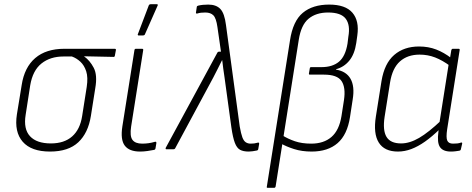

<svg xmlns="http://www.w3.org/2000/svg" viewBox="-20 -716 2266 921"><path d="M220 11Q130 11 89 -36Q48 -83 61 -167L84 -308Q97 -393 149 -437.5Q201 -482 289 -482H530Q537 -482 536 -476L531 -449Q530 -443 525 -443L384 -446V-445Q411 -426 429.5 -391Q448 -356 437 -293L416 -160Q403 -78 355.5 -33.5Q308 11 220 11ZM224 -28Q288 -28 326 -61.5Q364 -95 374 -159L396 -299Q403 -345 393.5 -374Q384 -403 365.5 -420Q347 -437 325 -445H284Q221 -445 179 -411.5Q137 -378 125 -307L103 -165Q92 -97 124 -62.5Q156 -28 224 -28Z M652 11Q600 11 578.5 -17.5Q557 -46 567 -110L625 -476Q626 -482 632 -482H661Q668 -482 667 -476L609 -109Q602 -63 615.5 -45Q629 -27 662 -27Q677 -27 692 -29Q707 -31 724 -36Q731 -37 730 -29L726 -5Q725 2 719 3Q704 6 686.5 8.5Q669 11 652 11ZM644 -546Q642 -546 641 -548.5Q640 -551 642 -554L694 -691Q696 -694 698.5 -695Q701 -696 704 -696H732Q735 -696 736.5 -694Q738 -692 736 -689L675 -551Q673 -546 665 -546Z M1173 11Q1147 11 1131.5 2.5Q1116 -6 1106.5 -31Q1097 -56 1090 -104L1057 -345Q1054 -366 1051 -386.5Q1048 -407 1046 -427H1045Q1034 -406 1024 -385Q1014 -364 1003 -344L820 -4Q818 0 812 0H778Q773 0 775 -7L1023 -464Q1025 -468 1030 -468H1040L1023 -586Q1017 -629 1003.5 -642.5Q990 -656 965 -656Q954 -656 944.5 -655Q935 -654 926 -651Q919 -650 920 -656L924 -683Q925 -688 931 -689Q951 -694 979 -694Q1017 -694 1037 -673Q1057 -652 1064 -596L1130 -109Q1136 -75 1142.5 -57.5Q1149 -40 1159 -33.5Q1169 -27 1182 -27Q1192 -27 1199.5 -28Q1207 -29 1218 -32Q1224 -33 1223 -25L1219 -2Q1218 5 1212 6Q1202 8 1192 9.5Q1182 11 1173 11Z M1264 185Q1258 185 1260 179L1371 -522Q1385 -615 1432.5 -654.5Q1480 -694 1559 -694Q1637 -694 1670.5 -655Q1704 -616 1694 -546L1689 -510Q1681 -456 1655.5 -425Q1630 -394 1592 -384V-382Q1641 -374 1661.5 -338Q1682 -302 1672 -240L1659 -155Q1646 -70 1599.5 -29.5Q1553 11 1475 11Q1428 11 1390.5 -1Q1353 -13 1327 -28L1334 -67Q1361 -50 1394.5 -38.5Q1428 -27 1473 -27Q1533 -27 1570 -59Q1607 -91 1618 -159L1630 -236Q1639 -296 1618.5 -327Q1598 -358 1534 -358H1466Q1461 -358 1462 -364L1466 -388Q1467 -394 1472 -394H1522Q1575 -394 1606 -420Q1637 -446 1647 -507L1651 -540Q1661 -596 1638.5 -626Q1616 -656 1554 -656Q1496 -656 1460 -626Q1424 -596 1413 -524L1302 179Q1300 185 1295 185Z M1889 11Q1824 11 1797 -32Q1770 -75 1783 -157L1810 -327Q1824 -412 1871 -452.5Q1918 -493 1990 -493Q2035 -493 2072.5 -478.5Q2110 -464 2145 -437L2140 -399Q2102 -427 2067 -440.5Q2032 -454 1993 -454Q1935 -454 1898.5 -421.5Q1862 -389 1851 -320L1825 -156Q1815 -91 1834 -59.5Q1853 -28 1904 -28Q1945 -28 1990.5 -54.5Q2036 -81 2097 -139L2091 -98Q2053 -61 2019 -37Q1985 -13 1953 -1Q1921 11 1889 11ZM2143 11Q2105 11 2090.5 -10.5Q2076 -32 2083 -84L2086 -106L2087 -121L2133 -413L2137 -428L2145 -476Q2147 -482 2152 -482H2180Q2186 -482 2185 -476L2125 -96Q2119 -56 2125.5 -41.5Q2132 -27 2153 -27Q2165 -27 2174 -28Q2183 -29 2191 -32Q2198 -34 2197 -27L2191 -1Q2190 6 2183 7Q2176 8 2166 9.5Q2156 11 2143 11Z"/></svg>

Font: Sofia Sans Semi Condensed ExtraLight
Style: Italic
Weight: 250
Italic angle: -9°
Version: Version 4.100